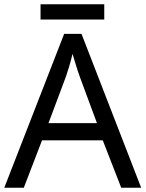

<svg xmlns="http://www.w3.org/2000/svg" viewBox="-20 -875 679 895"><path d="M545 0 459 -221H176L91 0H0L279 -717H360L638 0ZM352 -517Q349 -525 342 -546Q335 -567 328.5 -589.5Q322 -612 318 -624Q311 -593 302 -563.5Q293 -534 287 -517L206 -301H432ZM466 -855V-784H169V-855Z"/></svg>

Font: Noto Sans Carian
Style: Regular
Weight: 400
Designer: Monotype Design Team
Foundry: Monotype Imaging Inc.
Version: Version 2.002; ttfautohint (v1.8.4.7-5d5b)